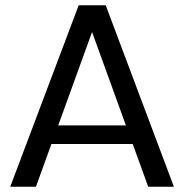

<svg xmlns="http://www.w3.org/2000/svg" viewBox="-20 -712 702 732"><path d="M643 0H545L486 -163H176L117 0H19L280 -692H383ZM460 -234 331 -590 202 -234Z"/></svg>

Font: Ulagadi Sans
Style: Regular
Weight: 400
Designer: Ninad Kale (Devanagari), Jonny Pinhorn (Latin)
Foundry: Indian Type Foundry
Version: Version 3.01;March 29, 2020;FontCreator 12.0.0.2522 64-bit; 